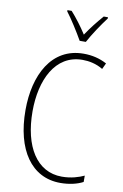

<svg xmlns="http://www.w3.org/2000/svg" viewBox="-103 -1099 685 1073"><g transform="rotate(10 240.0 -562.0)"><path d="M287 -884H322C346 -929 388 -992 420 -1034V-1041H396C361 -1001 332 -964 304 -922C278 -963 243 -1009 214 -1041H190V-1034C218 -998 261 -930 287 -884ZM322 -782C359 -782 400 -774 438 -751L454 -785C413 -807 370 -817 322 -817C140 -817 56 -649 56 -451C56 -225 154 -83 318 -83C369 -83 414 -94 446 -111V-147C416 -133 373 -119 320 -119C178 -119 96 -251 96 -451C96 -626 166 -782 322 -782Z"/></g></svg>

Font: Noto Sans Kannada UI Condensed ExtraLight
Style: Regular
Weight: 200
Width: 3
Designer: Jelle Bosma - Monotype Design Team
Foundry: Monotype Imaging Inc.
Version: Version 2.005